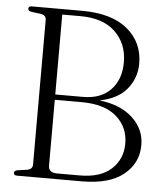

<svg xmlns="http://www.w3.org/2000/svg" viewBox="-51 -746 680 791"><g transform="rotate(5 289.0 -350.0)"><path d="M548 -170Q548 -95 488.8 -47.5Q429.5 0 317 0H48Q35 0 35 -10.5Q35 -19 47 -22L88.5 -28Q110.5 -32 110.5 -51.5V-649.5Q110.5 -668 90.5 -672L47 -678Q35 -680.5 35 -689.5Q35 -700 48 -700H255.5Q379.5 -700 444.8 -645.5Q510 -591 510 -504Q510 -444 472.8 -398.5Q435.5 -353 360.5 -338.5Q448 -328.5 498 -282Q548 -235.5 548 -170ZM252 -677.5H176.5V-347H291Q365 -347 405.8 -389.8Q446.5 -432.5 446.5 -503.5Q446.5 -580.5 396 -629Q345.5 -677.5 252 -677.5ZM287 -325H176.5V-52.5Q176.5 -23.5 213 -23.5H306Q392 -23.5 436.8 -65Q481.5 -106.5 481.5 -170.5Q481.5 -238.5 432 -281.8Q382.5 -325 287 -325Z"/></g></svg>

Font: Fraunces 144pt S050 Light
Style: Regular
Weight: 300
Version: Version 1.000; ttfautohint (v1.8.3)